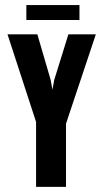

<svg xmlns="http://www.w3.org/2000/svg" viewBox="-20 -724 401 744"><path d="M119.8 0V-251.4L9.1 -591H124.7L176.5 -413.9L183.2 -376.2L190 -413.9L245 -591H351.4L235.8 -244.9V0ZM82.1 -646.5V-704.4H287.9V-646.5Z"/></svg>

Font: Alumni Sans SC Thin
Style: Regular
Weight: 100
Designer: Robert E. Leuschke
Foundry: Robert E. Leuschke
Version: Version 1.018